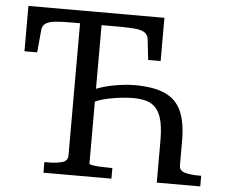

<svg xmlns="http://www.w3.org/2000/svg" viewBox="-51 -769 980 827"><g transform="rotate(5 439.0 -355.0)"><path d="M525 -410Q608 -410 657 -387.5Q706 -365 727.5 -316.5Q749 -268 749 -188V-82Q749 -60 773 -53Q797 -46 833 -46H844V0H656V-183Q656 -245 643.5 -282.5Q631 -320 603 -337Q575 -354 525 -354Q478 -354 421 -343Q364 -332 313 -300V-357Q363 -386 421 -398Q479 -410 525 -410ZM166 0V-46H182Q219 -46 243 -53Q267 -60 267 -82V-655H228Q185 -655 158 -652Q131 -649 118 -639.5Q105 -630 103 -612L94 -514H39V-710H627V-523H573L563 -612Q561 -630 548 -639.5Q535 -649 508 -652Q481 -655 438 -655H360V-56Q360 -53 373.5 -50.5Q387 -48 407 -47Q427 -46 446 -46H460V0Z"/></g></svg>

Font: Roboto Serif 28pt
Style: Regular
Weight: 400
Designer: Greg Gazdowicz
Foundry: Commercial Type
Version: Version 1.008